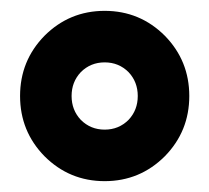

<svg xmlns="http://www.w3.org/2000/svg" viewBox="-20 -727 386 354"><path d="M173 -707Q108 -707 62 -661Q17 -615 17 -550Q17 -485 62 -439Q108 -393 173 -393Q238 -393 284 -439Q329 -485 329 -550Q329 -615 284 -661Q238 -707 173 -707ZM173 -612Q199 -612 217 -594Q234 -576 234 -550Q234 -524 217 -506Q199 -488 173 -488Q147 -488 129 -506Q112 -524 112 -550Q112 -576 129 -594Q147 -612 173 -612Z"/></svg>

Font: Unageo
Style: ExtraBold
Weight: 800
Designer: Richard Sepsi
Foundry: Richard Sepsi
Version: Version 2.000